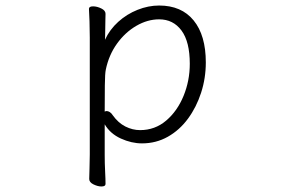

<svg xmlns="http://www.w3.org/2000/svg" viewBox="-20 -504 1040 695"><path d="M305 -368Q305 -399 304 -427Q303 -455 302 -472Q302 -481 317 -481Q331 -481 346.5 -473.5Q362 -466 362 -454Q362 -448 361.5 -433Q361 -418 361 -401Q361 -384 360.5 -372Q360 -360 360 -360Q377 -397 408 -425Q439 -453 478 -468.5Q517 -484 556 -484Q637 -484 681 -430Q725 -376 725 -278Q725 -221 708 -168.5Q691 -116 660.5 -74.5Q630 -33 587.5 -9Q545 15 494 15Q456 15 417.5 -2.5Q379 -20 359 -54V56Q359 87 360.5 116Q362 145 362 162Q362 171 347 171Q334 171 318.5 163.5Q303 156 303 144Q303 132 304 106.5Q305 81 305 55ZM359 -100Q363 -102 366 -102Q371 -102 377 -98.5Q383 -95 388 -87Q408 -59 434 -46Q460 -33 487 -33Q541 -33 581.5 -67.5Q622 -102 644.5 -157Q667 -212 667 -273Q667 -353 637 -393.5Q607 -434 556 -434Q514 -434 473.5 -410.5Q433 -387 403.5 -346Q374 -305 363 -252Q360 -239 359.5 -195Q359 -151 359 -100Z"/></svg>

Font: Moon Stars Kai HW Light
Style: Regular
Weight: 300
Designer: GuiWonder
Version: Version 1.101